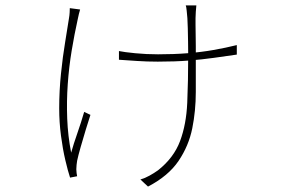

<svg xmlns="http://www.w3.org/2000/svg" viewBox="-20 -607 1040 707"><path d="M703 -587Q702 -575 701 -563.5Q700 -552 700 -540Q700 -533 700 -516Q700 -499 700.5 -478Q701 -457 701 -437Q701 -417 701 -405Q701 -338 701 -268.5Q701 -199 688 -134.5Q675 -70 637.5 -14.5Q600 41 525 80L497 54Q514 49 531 39.5Q548 30 562 20Q620 -26 643 -87.5Q666 -149 669.5 -228.5Q673 -308 673 -405Q673 -427 672.5 -453.5Q672 -480 671.5 -503.5Q671 -527 670 -540Q669 -551 667.5 -567Q666 -583 664 -587ZM418 -419Q437 -415 478 -411Q519 -407 562 -407Q620 -407 670.5 -411Q721 -415 766.5 -423Q812 -431 852 -441V-406Q810 -400 767.5 -394Q725 -388 675 -384Q625 -380 561 -380Q521 -380 484.5 -382.5Q448 -385 418 -387ZM275 -572Q273 -565 270.5 -555.5Q268 -546 266 -535Q254 -481 244 -421Q234 -361 229.5 -297.5Q225 -234 227.5 -170Q230 -106 242 -45Q251 -77 265 -117Q279 -157 290 -195L313 -184Q306 -163 296 -130Q286 -97 277 -65.5Q268 -34 264 -15Q263 -8 262 0Q261 8 261 16Q261 22 262 30Q263 38 264 42L238 47Q230 23 220.5 -17.5Q211 -58 204.5 -107.5Q198 -157 198 -208Q198 -272 204.5 -335.5Q211 -399 220 -452.5Q229 -506 234 -540Q236 -551 236.5 -561.5Q237 -572 237 -577Z"/></svg>

Font: Shanggu Sans SC VF
Style: Regular
Weight: 250
Designer: GuiWonder
Version: Version 1.021